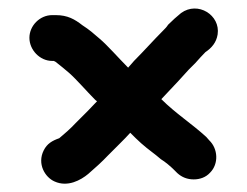

<svg xmlns="http://www.w3.org/2000/svg" viewBox="-20 -544 588 457"><path d="M104 -399H108L112 -397C125 -387 132 -381 145 -370C162 -355 188 -325 205 -308C207 -306 209 -304 211 -303C204 -296 197 -288 189 -280L159 -250C149 -239 132 -224 121 -215C104 -209 92 -202 84 -186C68 -154 87 -122 110 -112C141 -98 172 -115 190 -130C204 -142 224 -160 237 -174L266 -203C275 -212 283 -220 290 -228C299 -219 307 -211 316 -203C334 -187 347 -179 363 -165C373 -159 386 -148 394 -140L402 -132C413 -122 426 -117 441 -117C456 -117 470 -122 480 -133C501 -154 499 -190 478 -210L471 -218C436 -250 398 -274 364 -308L380 -325C396 -342 415 -362 429 -378L445 -394C453 -403 461 -412 469 -420C484 -430 495 -443 498 -462C505 -508 451 -542 411 -513C400 -504 391 -496 380 -485C377 -480 373 -476 368 -471C345 -448 323 -423 299 -399L285 -383L282 -386C264 -404 235 -437 217 -452C202 -465 193 -473 176 -484C158 -498 141 -508 113 -508H104C75 -508 50 -483 50 -454C50 -425 75 -399 104 -399Z"/></svg>

Font: Electronic
Style: ExHv
Weight: 900
Version: Version 1.011